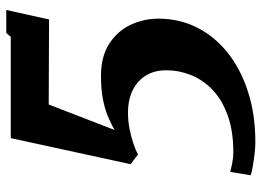

<svg xmlns="http://www.w3.org/2000/svg" viewBox="-128 -668 814 597"><g transform="rotate(-90 278.5 -370.0)"><path d="M42 -60.5Q51.5 -58 69 -54.5Q86.5 -51 102.5 -51Q170 -51 218.5 -68.8Q267 -86.5 297.8 -116.2Q328.5 -146 343.2 -183Q358 -220 358 -259.5Q358 -314.5 322 -346.5Q286 -378.5 226.5 -378.5Q200 -378.5 175 -373.5Q150 -368.5 129.5 -361.5Q109 -354.5 96 -347.5L66 -370.5L147 -743H462L474 -757H545.5L516 -624L251.5 -625L172.5 -420.5Q193.5 -432.5 217.2 -442Q241 -451.5 270.8 -457Q300.5 -462.5 340.5 -462.5Q400 -462.5 439.5 -437.5Q479 -412.5 498.8 -371.5Q518.5 -330.5 518.5 -283.5Q518.5 -218.5 490.5 -163.2Q462.5 -108 411.5 -67.8Q360.5 -27.5 290.2 -5Q220 17.5 134.5 17.5Q118 17.5 97 15Q76 12.5 57.8 9.2Q39.5 6 31.5 3Z"/></g></svg>

Font: Merriweather 36pt Black
Style: Italic
Weight: 900
Italic angle: -7.8°
Version: Version 2.101